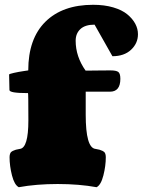

<svg xmlns="http://www.w3.org/2000/svg" viewBox="-20 -760 590 793"><path d="M97.2 -262.7Q97.2 -375.5 95.7 -375.5H92.8Q19 -375.5 19 -388.2Q19 -401.4 18.3 -422.1Q17.6 -442.9 17.6 -452.1Q17.6 -454.6 37.4 -459Q57.1 -463.4 77.1 -466.3L96.7 -469.2Q96.7 -600.1 167.5 -670.2Q238.3 -740.2 364.7 -740.2Q411.1 -740.2 447.5 -729.5Q483.9 -718.8 505.6 -700.9Q527.3 -683.1 538.6 -662.1Q549.8 -641.1 549.8 -618.7Q549.8 -581.1 521.2 -554.4Q492.7 -527.8 444.3 -527.8L370.6 -658.2Q331.5 -658.2 312 -639.9Q292.5 -621.6 292.5 -591.8Q292.5 -526.4 333.5 -468.3Q334.5 -468.3 355.7 -468.5Q377 -468.8 401.9 -469Q426.8 -469.2 436.5 -469.2Q460 -469.2 468.5 -462.9Q477.1 -456.5 477.1 -434.6Q477.1 -381.3 434.1 -381.3H334V-286.6Q334 -148.9 374.5 -145Q385.7 -143.1 391.1 -141.6Q396.5 -140.1 403.8 -136.7Q411.1 -133.3 414.1 -127Q417 -120.6 417 -111.3Q417 -74.7 407 -35.4Q397 3.9 378.9 13.2Q306.6 0 218.3 0Q129.9 0 57.6 13.2Q39.6 3.9 29.5 -35.4Q19.5 -74.7 19.5 -111.3Q19.5 -120.6 22.5 -127Q25.4 -133.3 32.7 -136.7Q40 -140.1 45.4 -141.6Q50.8 -143.1 62 -145Q97.2 -148.9 97.2 -262.7Z"/></svg>

Font: Coustard Black
Style: Regular
Weight: 900
Foundry: vernon adams
Version: Version 1.001;